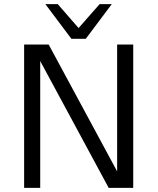

<svg xmlns="http://www.w3.org/2000/svg" viewBox="-20 -911 765 931"><path d="M200 -891H260L361 -775L463 -891H522L396 -723H326ZM97 0V-695H216L548 -80V-695H626V0H507L175 -615V0Z"/></svg>

Font: Coval
Style: Light
Weight: 300
Foundry: Context Ltd
Version: Version 001.000